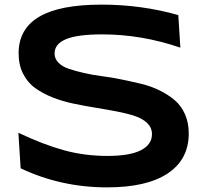

<svg xmlns="http://www.w3.org/2000/svg" viewBox="-20 -788 870 826"><path d="M60.1 -561Q61 -664.6 149.2 -716.3Q237.3 -768.1 417 -768.1Q588.4 -768.1 747.1 -723.1L755.9 -583Q588.9 -640.1 419.9 -640.1Q313.5 -640.1 264.2 -619.6Q214.8 -599.1 214.8 -558.1Q214.8 -535.6 231 -518.8Q247.1 -502 274.9 -492.4Q302.7 -482.9 339.6 -474.4Q376.5 -465.8 418 -460.4Q459.5 -455.1 503.4 -446Q547.4 -437 588.9 -427Q630.4 -417 667.2 -398.7Q704.1 -380.4 731.9 -356.7Q759.8 -333 775.9 -296.4Q792 -259.8 792 -213.9Q792 -102.1 701.7 -42Q611.3 18.1 440.9 18.1Q241.7 18.1 68.8 -64L59.1 -216.8Q165 -166.5 254.4 -141.8Q343.8 -117.2 441.9 -117.2Q538.1 -117.2 585.9 -141.6Q633.8 -166 633.8 -210.9Q633.8 -238.3 614 -257.8Q594.2 -277.3 561 -288.6Q527.8 -299.8 484.6 -308.1Q441.4 -316.4 393.6 -324.2Q345.7 -332 298.1 -341.8Q250.5 -351.6 207.5 -368.4Q164.6 -385.3 131.3 -409.2Q98.1 -433.1 78.9 -471.7Q59.6 -510.3 60.1 -561Z"/></svg>

Font: Mattone
Style: Regular
Weight: 400
Width: 6
Designer: Nunzio Mazzaferro
Foundry: Collletttivo
Version: Version 2.000;Glyphs 3.2 (3217)